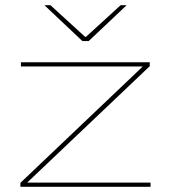

<svg xmlns="http://www.w3.org/2000/svg" viewBox="-20 -714 654 734"><path d="M555.5 -16V0H58V-15L526 -460H60V-476H552.5V-461L84 -16ZM295 -557 151 -693V-694H173L305.5 -573H308.5L441 -694H463V-693L319 -557Z"/></svg>

Font: Anek Latin Expanded Thin
Style: Regular
Weight: 250
Width: 7
Designer: Yesha Goshar
Foundry: Ek Type
Version: Version 1.003